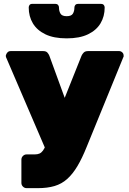

<svg xmlns="http://www.w3.org/2000/svg" viewBox="-20 -785 671 996"><path d="M118 191Q107 191 99 183Q91 175 91 164V43Q91 32 99 24Q107 16 118 16H160Q175 16 185 11.5Q195 7 203 -4Q211 -15 218 -33L403 -496Q407 -505 414.5 -512.5Q422 -520 437 -520H598Q607 -520 614 -513.5Q621 -507 621 -499Q621 -497 621.5 -494.5Q622 -492 620 -489L430 -24Q406 36 381.5 77Q357 118 328.5 143.5Q300 169 263 180Q226 191 177 191ZM218 -7 11 -489Q10 -492 10 -496Q12 -506 18.5 -513Q25 -520 35 -520H204Q219 -520 226 -512Q233 -504 236 -496L360 -156ZM326 -586Q259 -586 215.5 -607Q172 -628 150.5 -664Q129 -700 129 -746Q129 -754 133.5 -759.5Q138 -765 148 -765H267Q276 -765 281 -759.5Q286 -754 286 -746Q286 -727 294 -714Q302 -701 326 -701Q350 -701 358 -714Q366 -727 366 -746Q366 -754 371 -759.5Q376 -765 385 -765H504Q513 -765 518 -759.5Q523 -754 523 -746Q523 -700 501.5 -664Q480 -628 436.5 -607Q393 -586 326 -586Z"/></svg>

Font: Rubik Black
Style: Regular
Weight: 900
Designer: Hubert and Fischer
Foundry: Hubert and Fischer
Version: Version 2.300;gftools[0.9.30]